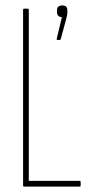

<svg xmlns="http://www.w3.org/2000/svg" viewBox="-20 -687 332 707"><path d="M68 0Q65 0 65 -4V-651Q65 -655 68 -655H82Q86 -655 86 -651V-21H274Q277 -21 277 -17V-4Q277 0 274 0ZM191 -540Q188 -540 189 -545L208 -624Q200 -624 195 -628.5Q190 -633 190 -642V-650Q190 -659 195.5 -663Q201 -667 209 -667Q218 -667 223 -663Q228 -659 228 -649V-642Q228 -636 227 -630.5Q226 -625 224 -618L204 -544Q203 -540 201 -540Z"/></svg>

Font: Sofia Sans Extra Condensed Thin
Style: Regular
Weight: 250
Version: Version 4.100